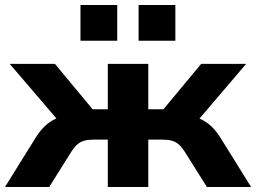

<svg xmlns="http://www.w3.org/2000/svg" viewBox="-24 -753 1031 773"><path d="M-4 0 121 -201Q139 -229 158.5 -247Q178 -265 201.5 -275.5Q225 -286 255 -288L235 -239L15 -496H197L349 -313H410V-496H573V-313H634L786 -496H967L748 -239L727 -288Q757 -285 780.5 -275Q804 -265 824 -247Q844 -229 862 -201L987 0H809L718 -145Q706 -163 694 -173Q682 -183 666 -187Q650 -191 628 -191H573V0H410V-191H355Q333 -191 317 -187Q301 -183 289 -173Q277 -163 265 -145L174 0ZM534 -589V-733H682V-589ZM300 -589V-733H448V-589Z"/></svg>

Font: Nunito Sans 10pt SemiExpanded ExtraBold
Style: Regular
Weight: 800
Width: 6
Designer: Vernon Adams
Foundry: Vernon Adams
Version: Version 3.101;gftools[0.9.27]